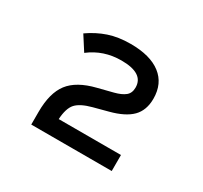

<svg xmlns="http://www.w3.org/2000/svg" viewBox="-105 -909 790 748"><g transform="rotate(30 290.0 -535.0)"><path d="M109 -302V-359Q109 -444 143.5 -489Q178 -534 259 -554L326 -571Q357 -579 373 -592Q389 -605 389 -630Q389 -694 289 -694Q209 -694 148 -647L107 -711Q147 -739 190 -753.5Q233 -768 288 -768Q376 -768 423.5 -731.5Q471 -695 471 -627Q471 -575 441 -544.5Q411 -514 346 -497L282 -480Q233 -467 213.5 -445.5Q194 -424 191 -374H471V-302Z"/></g></svg>

Font: Sometype Mono Medium
Style: Regular
Weight: 500
Monospace: yes
Designer: Ryoichi Tsunekawa
Foundry: Dharma Type
Version: Version 1.000; ttfautohint (v1.8.3)